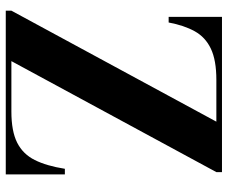

<svg xmlns="http://www.w3.org/2000/svg" viewBox="-82 -708 790 666"><g transform="rotate(90 313.0 -375.0)"><path d="M17 0V-19.5L402 -730.5H257Q189 -730.5 149 -711.5Q109 -692.5 88.5 -655.5Q68 -618.5 58 -565H38.5V-750H577V-730.5L192 -19.5H367Q435 -19.5 474.8 -39.5Q514.5 -59.5 535 -100.5Q555.5 -141.5 565.5 -205H585V0Z"/></g></svg>

Font: Bodoni Moda 11pt
Style: Bold
Weight: 700
Designer: Owen Earl
Foundry: indestructible type
Version: Version 2.004